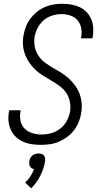

<svg xmlns="http://www.w3.org/2000/svg" viewBox="-20 -763 540 1022"><path d="M198 8Q173 8 149 4.5Q125 1 103.5 -8.5Q82 -18 65 -34Q48 -50 38 -71.5Q28 -93 25.5 -117Q23 -141 27 -166L29 -176H90L89 -169Q84 -143 89.5 -118.5Q95 -94 112 -77.5Q129 -61 153 -54Q177 -47 202 -47Q228 -47 254 -54.5Q280 -62 301.5 -79Q323 -96 336 -120.5Q349 -145 353 -170Q357 -197 351.5 -223Q346 -249 332 -269.5Q318 -290 297.5 -305Q277 -320 255 -333Q233 -346 211.5 -359Q190 -372 171.5 -389Q153 -406 138.5 -426Q124 -446 114.5 -470Q105 -494 102.5 -520.5Q100 -547 105 -574Q109 -597 117.5 -620Q126 -643 141 -663Q156 -683 175.5 -699Q195 -715 217.5 -725Q240 -735 264 -739Q288 -743 311 -743Q335 -743 358.5 -739Q382 -735 403 -725.5Q424 -716 440 -699.5Q456 -683 465 -662Q474 -641 476 -617Q478 -593 474 -569L472 -559H411L412 -566Q417 -591 412 -615Q407 -639 392 -656Q377 -673 354 -680.5Q331 -688 307 -688Q282 -688 257 -680Q232 -672 212 -654.5Q192 -637 180 -613.5Q168 -590 164 -566Q160 -539 165.5 -513Q171 -487 185 -466Q199 -445 219 -430Q239 -415 261 -402.5Q283 -390 305 -376.5Q327 -363 345 -346.5Q363 -330 378.5 -309.5Q394 -289 403 -265Q412 -241 414.5 -214.5Q417 -188 412 -161Q409 -138 399.5 -114.5Q390 -91 374.5 -70.5Q359 -50 338 -34.5Q317 -19 294 -9Q271 1 246.5 4.5Q222 8 198 8ZM146 239 114 209Q130 194 142 175.5Q154 157 161 137Q154 136 148.5 132Q143 128 139.5 122.5Q136 117 135.5 110Q135 103 136 96Q137 87 141 79Q145 71 152 65Q159 59 168 56.5Q177 54 185 54Q193 54 201 56.5Q209 59 214 65Q219 71 220 79Q221 87 220 96Q213 135 194.5 172.5Q176 210 146 239Z"/></svg>

Font: Iosevka Light Oblique
Style: Regular
Weight: 300
Italic angle: -9°
Monospace: yes
Designer: Belleve Invis
Foundry: Belleve Invis
Version: Version 32.5.0; ttfautohint (v1.8.4)